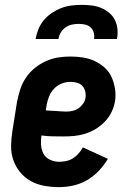

<svg xmlns="http://www.w3.org/2000/svg" viewBox="-20 -760 540 788"><path d="M222 8Q191 8 161 2.5Q131 -3 106 -17Q81 -31 62.5 -53.5Q44 -76 34.5 -103.5Q25 -131 25.5 -162Q26 -193 31 -223L50 -343Q55 -368 63 -393Q71 -418 86 -440.5Q101 -463 122.5 -480.5Q144 -498 168.5 -509Q193 -520 218 -524Q243 -528 268 -528Q295 -528 320.5 -524Q346 -520 368.5 -509.5Q391 -499 409.5 -482.5Q428 -466 438 -443.5Q448 -421 452 -395.5Q456 -370 452 -344Q448 -321 437.5 -299.5Q427 -278 410 -260.5Q393 -243 372.5 -230.5Q352 -218 329 -211Q306 -204 284 -202Q262 -200 239 -200Q217 -200 194.5 -200.5Q172 -201 150 -204Q147 -184 148.5 -164.5Q150 -145 158.5 -129Q167 -113 185 -104.5Q203 -96 223 -96Q237 -96 251.5 -99Q266 -102 279 -110Q292 -118 302.5 -130Q313 -142 320 -155L423 -108Q407 -82 385.5 -59Q364 -36 337 -20.5Q310 -5 280.5 1.5Q251 8 222 8ZM252 -302Q265 -302 278 -305Q291 -308 302 -315.5Q313 -323 321 -334.5Q329 -346 331 -359Q333 -373 329.5 -386Q326 -399 317.5 -408Q309 -417 296 -420.5Q283 -424 269 -424Q251 -424 233 -417Q215 -410 201.5 -395.5Q188 -381 181 -363Q174 -345 171 -327L168 -307Q178 -306 188.5 -305.5Q199 -305 209.5 -304.5Q220 -304 230.5 -303Q241 -302 252 -302ZM126 -600Q130 -621 138 -641Q146 -661 160.5 -678Q175 -695 194 -707.5Q213 -720 233 -727.5Q253 -735 274 -737.5Q295 -740 316 -740Q337 -740 357 -737.5Q377 -735 395 -727.5Q413 -720 428 -707.5Q443 -695 451.5 -678Q460 -661 462 -641Q464 -621 460 -600H366Q368 -614 364.5 -626.5Q361 -639 352 -647.5Q343 -656 330 -659Q317 -662 303 -662Q289 -662 275 -659Q261 -656 249 -647.5Q237 -639 229.5 -626.5Q222 -614 220 -600Z"/></svg>

Font: Iosevka SS18 Extrabold
Style: Italic
Weight: 800
Italic angle: -9°
Monospace: yes
Designer: Belleve Invis
Foundry: Belleve Invis
Version: Version 25.1.1; ttfautohint (v1.8.4)